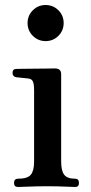

<svg xmlns="http://www.w3.org/2000/svg" viewBox="-20 -746 365 766"><path d="M52 0Q36 0 36 -16Q36 -33 52 -33Q90 -33 103 -49Q116 -65 116 -101V-385Q116 -413 110.5 -422.5Q105 -432 91 -433Q84 -434 67.5 -435.5Q51 -437 44 -438Q30 -441 30 -455Q30 -471 45 -471Q48 -471 70 -471.5Q92 -472 119.5 -472Q147 -472 170 -472.5Q193 -473 199 -473Q224 -473 224 -450V-101Q224 -65 236 -49Q248 -33 280 -33Q295 -33 295 -16Q295 0 280 0Q273 0 253 -1Q233 -2 210 -2.5Q187 -3 169 -3Q152 -3 127 -2.5Q102 -2 80.5 -1Q59 0 52 0ZM162 -582Q132 -582 111 -603Q90 -624 90 -654Q90 -684 111 -705Q132 -726 162 -726Q192 -726 213 -705Q234 -684 234 -654Q234 -624 213 -603Q192 -582 162 -582Z"/></svg>

Font: Zen Antique
Style: Regular
Weight: 400
Designer: Yoshimichi Ohira
Foundry: Positype
Version: Version 1.001